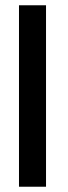

<svg xmlns="http://www.w3.org/2000/svg" viewBox="-20 -708 258 728"><path d="M154.5 0H52V-688H154.5Z"/></svg>

Font: Lucymar Sans SemiBold
Style: Regular
Weight: 600
Foundry: The League of Moveable Type (original font) / Main changes by Cristiano Sobral with portions from Mirco Monsees
Version: Version 2.001;August 30, 2020;FontCreator 13.0.0.2681 64-bit